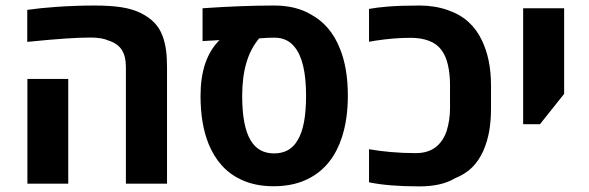

<svg xmlns="http://www.w3.org/2000/svg" viewBox="-20 -661 2120 691"><path d="M371.6 -514.6Q347.7 -525.9 306.6 -525.9Q267.1 -525.9 213.9 -522.2Q160.6 -518.6 78.1 -510.3V-625.5Q126 -632.3 182.1 -636.2Q252 -641.1 320.8 -641.1Q377.9 -641.1 417.7 -634.8Q457.5 -628.4 486.3 -614.3Q516.6 -599.1 535.6 -579.3Q554.7 -559.6 565.4 -530.8Q574.2 -505.9 577.6 -480.2Q581.1 -454.6 581.1 -419.4V0H433.1V-419.4Q433.1 -459 418 -481.9Q402.8 -504.9 371.6 -514.6ZM78.6 -377H225.6V0H78.6Z M847.7 -14.6Q768.1 -51.3 730.5 -143.6Q701.7 -215.3 701.7 -315.9Q701.7 -448.2 769 -515.6L770 -516.6L709 -513.2V-631.3Q849.6 -641.1 966.3 -641.1Q1044.9 -641.1 1099.1 -608.9Q1169.9 -570.3 1203.1 -486.8Q1231.9 -416.5 1231.9 -316.9Q1231.9 -233.4 1210.9 -168Q1178.2 -66.9 1098.6 -22.5Q1042.5 9.3 965.3 9.3Q897.5 9.3 847.7 -14.6ZM1051.8 -157.7Q1081.5 -206.5 1081.5 -316.4Q1081.5 -442.4 1040 -492.2Q1013.7 -525.4 967.8 -525.4Q941.9 -525.4 912.6 -522.9Q881.3 -485.4 866.5 -434.3Q851.6 -383.3 851.6 -315.9Q851.6 -207.5 881.3 -157.2Q909.2 -108.9 966.3 -108.9Q1024.9 -108.9 1051.8 -157.7Z M1308.1 -4.9V-124Q1342.8 -117.7 1386.7 -113.8Q1430.7 -109.9 1476.1 -109.9Q1524.9 -109.9 1553.7 -136.2Q1576.7 -156.7 1587.4 -189.5Q1599.6 -228.5 1599.6 -271.5V-355Q1599.6 -395 1592 -427.7Q1584.5 -460.4 1568.4 -481.4Q1551.8 -503.9 1523.2 -514.4Q1494.6 -524.9 1458.5 -524.9Q1397.5 -524.9 1330.6 -514.6Q1327.6 -514.2 1308.1 -510.7V-628.9Q1337.4 -634.3 1374 -637.2Q1419.4 -641.1 1489.7 -641.1Q1544.4 -641.1 1590.8 -625Q1637.2 -608.9 1666.5 -581.5Q1695.8 -554.7 1713.9 -516.6Q1747.1 -448.7 1747.1 -354V-271.5Q1747.1 -225.1 1740.5 -188.2Q1733.9 -151.4 1718.8 -116.7Q1703.1 -82.5 1679.2 -58.6Q1655.3 -34.7 1617.7 -19.5Q1569.3 9.8 1489.7 9.8Q1378.4 9.8 1308.1 -4.9Z M1862.8 -631.3H2010.3V-323.2L1923.3 -213.9H1862.8Z"/></svg>

Font: Viking Open Sans
Style: Bold
Weight: 700
Foundry: Ascender Corporation
Version: Version 2.001